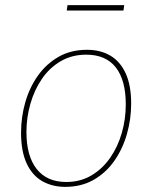

<svg xmlns="http://www.w3.org/2000/svg" viewBox="-20 -722 592 748"><path d="M319 -528Q371 -528 409.5 -505.5Q448 -483 469.5 -436.5Q491 -390 491 -318Q491 -258 474.5 -200Q458 -142 425.5 -95.5Q393 -49 345 -21.5Q297 6 234 6Q184 6 145 -16Q106 -38 84 -85Q62 -132 62 -205Q62 -266 78.5 -323.5Q95 -381 127.5 -427Q160 -473 208 -500.5Q256 -528 319 -528ZM316 -509Q260 -509 216.5 -483.5Q173 -458 143.5 -415Q114 -372 98.5 -318Q83 -264 83 -208Q83 -114 123 -63.5Q163 -13 238 -13Q293 -13 336 -38.5Q379 -64 409 -107Q439 -150 454.5 -204Q470 -258 470 -315Q470 -410 431 -459.5Q392 -509 316 -509ZM464 -702 461 -681H240L243 -702Z"/></svg>

Font: Bitter Thin
Style: Italic
Weight: 100
Italic angle: -9°
Designer: Sol Matas, and Bitter project Authors
Foundry: Sol Matas
Version: Version 2.002